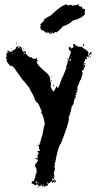

<svg xmlns="http://www.w3.org/2000/svg" viewBox="-20 -919 481 964"><path d="M60.5 -705.1Q64.5 -704.6 64.5 -701.2V-699.2Q60.5 -699.2 60.5 -703.1ZM351.6 -699.2Q361.3 -693.8 361.3 -687.5Q363.3 -687.5 363.3 -689.5Q371.1 -686.5 371.1 -683.6L375 -685.5Q379.4 -685.5 382.8 -683.6Q386.7 -685.5 388.7 -685.5Q394.5 -678.7 418 -664.1Q421.4 -656.2 425.8 -656.2L421.9 -648.4Q423.8 -645 423.8 -640.6H425.8Q425.8 -647 435.5 -658.2Q439.5 -657.7 439.5 -654.3V-646.5H437.5L433.6 -648.4Q433.6 -643.6 425.8 -638.7L427.7 -634.8V-632.8Q427.7 -628.9 423.8 -628.9V-638.7H421.9Q421.9 -636.7 419.9 -632.8L416 -634.8H414.1V-630.9Q414.1 -629.9 418 -625Q414.1 -624.5 414.1 -621.1L410.2 -623H408.2Q406.2 -615.2 406.2 -609.4L402.3 -611.3Q402.3 -607.4 400.4 -607.4Q403.3 -599.6 406.2 -599.6Q406.2 -601.6 408.2 -601.6V-593.8L400.4 -599.6V-591.8H402.3L406.2 -593.8V-585.9Q401.9 -572.3 390.6 -562.5Q394.5 -556.2 394.5 -552.7H392.6L394.5 -548.8V-543Q390.6 -543 390.6 -541L392.6 -537.1L386.7 -527.3L388.7 -523.4Q378.4 -513.2 375 -494.1Q371.6 -494.1 367.2 -474.6Q371.1 -474.1 371.1 -470.7V-468.8Q369.1 -468.8 365.2 -466.8Q365.2 -468.8 363.3 -468.8V-464.8Q369.1 -464.8 369.1 -457Q367.2 -457 367.2 -455.1L363.3 -457H361.3V-455.1H365.2V-451.2L361.3 -453.1L363.3 -443.4Q363.3 -439.5 359.4 -439.5Q359.4 -441.4 357.4 -441.4V-437.5H361.3Q359.4 -423.8 355.5 -423.8Q355.5 -425.8 353.5 -425.8V-423.8Q355.5 -419.9 355.5 -418Q352.5 -418 349.6 -410.2L351.6 -406.2Q348.1 -392.1 339.8 -384.8Q339.8 -370.1 324.2 -326.2Q324.2 -324.2 326.2 -324.2Q326.2 -302.7 287.1 -201.2Q271.5 -184.1 257.8 -105.5Q255.9 -105.5 255.9 -103.5H257.8Q255.9 -97.7 253.9 -97.7Q253.9 -95.7 255.9 -95.7Q254.4 -84 252 -84L255.9 -74.2Q253.9 -57.1 250 -52.7V-50.8L252 -41Q250 -41 250 -39.1L253.9 -37.1Q252 -19.5 248 -19.5Q246.1 -23.4 246.1 -25.4H244.1L242.2 -15.6V-11.7Q245.1 -11.7 255.9 -19.5V-17.6Q253.9 -13.7 253.9 -11.7H257.8L261.7 -13.7V-9.8Q261.7 -6.8 253.9 -2H252L253.9 -5.9V-9.8Q243.2 0 242.2 0Q242.2 -2 240.2 -2L242.2 -5.9V-9.8H240.2L222.7 3.9Q222.7 -3.9 218.8 -3.9H216.8Q220.7 8.3 220.7 11.7Q217.8 11.7 212.9 15.6V11.7H210.9V15.6Q212.9 15.6 212.9 17.6H210.9Q206.1 13.7 205.1 13.7H203.1V19.5L195.3 15.6Q195.3 17.6 193.4 17.6Q189.5 11.2 189.5 7.8H187.5Q187.5 15.6 183.6 15.6V13.7L179.7 15.6H175.8L169.9 7.8H162.1V11.7H158.2Q144.5 4.4 144.5 2L140.6 3.9H138.7L140.6 -5.9Q138.7 -5.9 138.7 -7.8L144.5 -11.7V-7.8H146.5Q149.4 -7.8 152.3 -13.7H150.4Q154.3 -25.4 158.2 -25.4Q156.2 -29.3 156.2 -31.2Q160.2 -43.9 160.2 -48.8V-52.7H164.1V-64.5Q160.2 -83.5 154.3 -84V-85.9L158.2 -91.8Q156.2 -95.7 156.2 -97.7Q159.7 -99.6 166 -99.6L164.1 -103.5Q169.9 -109.9 169.9 -113.3Q168 -121.1 158.2 -121.1V-127H160.2L166 -123H169.9L168 -127L169.9 -130.9Q168 -137.7 168 -138.7Q168 -144.5 173.8 -144.5V-150.4Q173.8 -153.3 168 -156.2Q169.9 -160.2 169.9 -162.1H171.9Q173.8 -162.1 173.8 -160.2Q177.2 -162.1 181.6 -162.1L175.8 -173.8V-185.5Q168.9 -187.5 168 -187.5V-189.5Q175.3 -189.5 179.7 -193.4L177.7 -197.3V-199.2L181.6 -197.3Q181.6 -210.9 187.5 -218.8Q185.5 -222.7 185.5 -224.6Q191.9 -224.6 201.2 -287.1Q203.1 -287.1 205.1 -296.9Q199.2 -331.1 189.5 -351.6L185.5 -349.6V-351.6L189.5 -359.4Q175.8 -392.1 169.9 -402.3Q159.7 -402.3 148.4 -437.5L138.7 -455.1Q135.7 -457.5 127 -478.5Q96.2 -517.6 93.8 -517.6Q64.9 -559.6 58.6 -566.4Q58.6 -571.3 39.1 -589.8L35.2 -587.9H31.2Q11.7 -610.8 11.7 -617.2H15.6V-619.1Q7.8 -628.9 7.8 -630.9Q13.7 -630.9 13.7 -638.7L11.7 -642.6Q13.7 -646.5 13.7 -648.4Q11.7 -652.3 11.7 -654.3H23.4V-656.2Q17.6 -656.2 17.6 -660.2V-666H19.5Q29.3 -662.1 29.3 -658.2H33.2Q37.1 -658.2 37.1 -662.1L41 -660.2H44.9L41 -666Q54.2 -666 60.5 -677.7Q58.6 -677.7 58.6 -679.7L66.4 -685.5Q72.3 -685.5 72.3 -677.7H74.2Q78.1 -677.7 78.1 -681.6V-683.6H72.3Q72.8 -687.5 76.2 -687.5Q89.8 -680.7 89.8 -677.7L87.9 -673.8Q91.8 -673.3 91.8 -669.9V-668L89.8 -664.1Q107.4 -664.1 111.3 -654.3L109.4 -650.4Q124.5 -630.9 134.8 -630.9H140.6V-625L144.5 -627L150.4 -623Q150.4 -625 152.3 -625L154.3 -621.1L164.1 -628.9L166 -625Q164.1 -621.1 164.1 -619.1Q168 -617.2 169.9 -617.2V-615.2Q169.9 -612.3 164.1 -609.4Q164.1 -593.3 216.8 -550.8Q232.4 -533.7 232.4 -519.5H230.5Q236.3 -501 236.3 -496.1H234.4L236.3 -492.2L234.4 -488.3Q234.4 -477.1 248 -459Q256.3 -467.3 263.7 -486.3Q267.6 -486.3 267.6 -478.5H271.5Q279.3 -490.2 289.1 -521.5Q293.5 -527.3 312.5 -576.2H314.5V-580.1Q310.5 -580.1 310.5 -582Q315.9 -591.3 320.3 -605.5L318.4 -609.4Q318.4 -612.3 324.2 -615.2L322.3 -619.1V-621.1Q326.7 -621.1 332 -646.5Q334.5 -646.5 335.9 -654.3Q335 -665.5 326.2 -669.9L324.2 -679.7Q330.6 -683.6 334 -683.6Q335.9 -680.2 335.9 -675.8Q347.2 -675.8 349.6 -687.5L347.7 -691.4V-695.3Q348.1 -699.2 351.6 -699.2ZM402.3 -697.3V-691.4Q402.3 -687.5 398.4 -687.5H396.5V-695.3Q398.4 -695.3 402.3 -697.3ZM68.4 -693.4H72.3V-691.4H68.4ZM66.4 -677.7V-675.8H70.3V-677.7ZM35.2 -677.7H39.1V-675.8H35.2ZM82 -675.8V-673.8H85.9V-675.8ZM99.6 -675.8 101.6 -671.9H95.7Q96.2 -675.8 99.6 -675.8ZM95.7 -660.2Q101.6 -647.5 107.4 -646.5V-648.4Q99.6 -657.2 99.6 -662.1ZM322.3 -656.2H324.2V-652.3H322.3ZM41 -652.3Q41.5 -648.4 44.9 -648.4V-652.3ZM97.7 -646.5V-642.6H99.6V-646.5ZM439.5 -642.6H441.4V-638.7H439.5ZM335.9 -638.7V-634.8H337.9V-638.7ZM431.6 -636.7H435.5V-632.8H431.6ZM335.9 -628.9V-625H337.9V-628.9ZM320.3 -627V-621.1H316.4V-623Q316.9 -627 320.3 -627ZM330.1 -619.1V-613.3H334L335.9 -623H334Q330.1 -622.6 330.1 -619.1ZM326.2 -619.1V-615.2H328.1V-619.1ZM324.2 -584V-580.1H326.2V-584ZM398.4 -584V-580.1H400.4V-584ZM398.4 -570.3H402.3V-566.4H398.4ZM238.3 -535.2H242.2V-531.2Q238.3 -531.2 238.3 -535.2ZM234.4 -517.6H238.3V-509.8H236.3Q236.3 -514.2 234.4 -517.6ZM246.1 -492.2H250Q250 -490.2 252 -486.3H250Q246.1 -486.3 246.1 -490.2ZM355.5 -435.5V-431.6H357.4V-435.5ZM162.1 -50.8Q162.6 -46.9 166 -46.9V-50.8ZM248 -35.2V-31.2H250V-35.2ZM160.2 -9.8V0H162.1Q166 -2 168 -2Q168 -4.9 160.2 -9.8ZM169.9 -2V2H171.9V-2ZM173.8 0V3.9H175.8V0ZM160.2 3.9V5.9H164.1V3.9ZM183.6 3.9V7.8H185.5V3.9ZM197.3 7.8Q197.3 9.8 195.3 13.7H199.2V7.8ZM173.8 17.6V23.4H169.9V21.5Q170.4 17.6 173.8 17.6ZM203.1 19.5H205.1V23.4H203.1ZM185.5 21.5H187.5V25.4H185.5ZM232.9 -746.6V-750.5L238.8 -758.3V-760.3H235.8Q233.9 -750.5 227.1 -750.5Q227.1 -756.3 221.7 -756.3Q216.3 -754.4 210 -754.4Q210 -759.8 187 -770L181.6 -777.8L184.6 -781.7Q181.6 -785.6 181.6 -787.6Q187 -787.6 187 -791.5Q181.6 -791.5 181.6 -795.4Q196.3 -813 201.7 -813L198.7 -816.9Q198.7 -822.3 235.8 -842.3Q287.1 -891.6 310.1 -895V-898.9H313Q313 -895 321.8 -891.1Q331.1 -895 338.9 -895Q339.4 -891.1 344.2 -891.1Q354 -891.1 376 -897L378.9 -893.1Q373 -892.6 373 -889.2Q393.1 -885.7 393.1 -881.3V-875.5Q407.2 -875 407.2 -869.6Q407.2 -865.7 404.3 -854L407.2 -850.1Q397.5 -829.6 344.2 -814.9Q331.5 -798.3 293 -785.6Q293 -779.8 264.6 -756.3Q258.8 -758.3 255.9 -758.3Q251.5 -750.5 244.6 -750.5L247.1 -754.4V-756.3Q245.1 -756.3 232.9 -746.6Z"/></svg>

Font: Mister Brush
Style: Regular
Weight: 400
Designer: GGBotNet
Foundry: GGBotNet
Version: 1.00